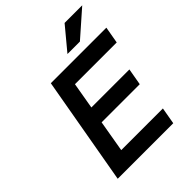

<svg xmlns="http://www.w3.org/2000/svg" viewBox="-259 -1090 1232 1232"><g transform="rotate(-45 357.0 -474.0)"><path d="M418 -794 546 -948H706L531 -794ZM80 0 210 -737H714L694 -623H315L284 -443H629L609 -329H263L226 -114H604L584 0Z"/></g></svg>

Font: Tomorrow Medium
Style: Italic
Weight: 500
Italic angle: -10°
Designer: Tony de Marco, Monica Rizzolli
Foundry: Just in Type
Version: Version 2.002